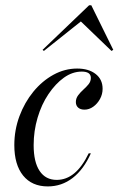

<svg xmlns="http://www.w3.org/2000/svg" viewBox="-20 -680 440 712"><path d="M157.3 11.3Q98.4 11.3 65.7 -29Q33.1 -69.4 33.1 -141.9Q33.1 -197.6 52 -248.8Q71 -300 103.6 -339.9Q136.3 -379.8 178.2 -402.8Q220.2 -425.8 266.1 -425.8Q308.9 -425.8 334.7 -405.6Q360.5 -385.5 360.5 -350.8Q360.5 -330.6 350.8 -312.9Q341.1 -295.2 325.8 -284.3Q310.5 -273.4 293.5 -273.4Q278.2 -273.4 269.8 -281Q261.3 -288.7 261.3 -301.6Q261.3 -315.3 269.8 -326.6Q278.2 -337.9 289.1 -347.6Q300 -357.3 308.5 -367.7Q316.9 -378.2 316.9 -391.1Q316.9 -414.5 283.1 -414.5Q248.4 -414.5 216.9 -391.9Q185.5 -369.4 159.7 -331Q133.9 -292.7 119.4 -243.5Q104.8 -194.4 104.8 -141.9Q104.8 -79 127 -46Q149.2 -12.9 190.3 -12.9Q225.8 -12.9 255.2 -37.1Q284.7 -61.3 308.9 -111.3H316.9Q290.3 -51.6 249.6 -20.2Q208.9 11.3 157.3 11.3ZM142.7 -491.1 137.9 -495.2 310.5 -660.5H318.5L400 -495.2L393.5 -491.1L269.4 -610.5L289.5 -608.1Z"/></svg>

Font: Playfair 144pt Light
Style: Italic
Weight: 300
Italic angle: -15.6°
Designer: Claus Eggers Sørensen
Foundry: Claus Eggers Sørensen
Version: Version 2.001;gftools[0.9.30]